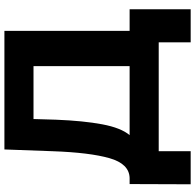

<svg xmlns="http://www.w3.org/2000/svg" viewBox="-27 -713 885 871"><g transform="rotate(-90 415.5 -277.5)"><path d="M16 -132H38H44Q108 -134 133.5 -223.5Q159 -313 165 -481L173 -700H711V-132H809V145H659V0H165V145H15ZM551 -132V-568H311L308 -466Q303 -341 287 -256Q271 -171 238 -132Z"/></g></svg>

Font: Chess Sans
Style: Bold
Weight: 700
Designer: Wolf Bōese
Foundry: Wolf Bōese
Version: Version 7.223